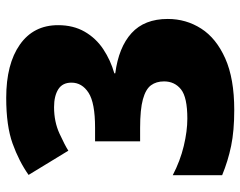

<svg xmlns="http://www.w3.org/2000/svg" viewBox="-98 -666 774 618"><g transform="rotate(-90 289.0 -357.0)"><path d="M244 10Q177 10 128.5 0Q80 -10 34 -29V-188Q80 -164 128 -152.5Q176 -141 216 -141Q285 -141 310.5 -161.5Q336 -182 336 -216Q336 -241 323.5 -258Q311 -275 278.5 -284Q246 -293 186 -293H143V-438H187Q267 -438 299.5 -459Q332 -480 332 -514Q332 -543 310.5 -556.5Q289 -570 253 -570Q206 -570 168 -552.5Q130 -535 113 -524L35 -652Q79 -683 136 -703.5Q193 -724 283 -724Q392 -724 454.5 -680Q517 -636 517 -557Q517 -508 496 -471.5Q475 -435 439.5 -411.5Q404 -388 362 -376V-373Q446 -362 491.5 -320.5Q537 -279 537 -204Q537 -145 506 -96.5Q475 -48 410 -19Q345 10 244 10Z"/></g></svg>

Font: Noto Sans Gurmukhi UI Black
Style: Regular
Weight: 900
Designer: Jelle Bosma - Monotype Design Team
Foundry: Monotype Imaging Inc.
Version: Version 2.004; ttfautohint (v1.8.4.7-5d5b)